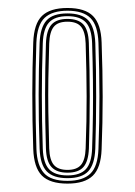

<svg xmlns="http://www.w3.org/2000/svg" viewBox="-20 -824 329 469"><path d="M144.8 -375.5Q101.8 -375.5 82.2 -395.2Q62.8 -415 61.2 -460.2Q58.8 -530 58.9 -594.9Q59 -659.8 61.2 -719.8Q62.8 -766 82.6 -785.2Q102.5 -804.5 144.8 -804.5Q188 -804.5 207.4 -784.6Q226.8 -764.8 228.2 -720.5Q230.8 -649.5 230.8 -587.4Q230.8 -525.2 228.2 -459Q226.5 -414.2 206.8 -394.9Q187 -375.5 144.8 -375.5ZM144.8 -382.2Q182.5 -382.2 200.8 -399.9Q219 -417.5 220.5 -460Q223 -526.5 222.9 -589Q222.8 -651.5 220.5 -719.5Q219 -761.8 201.1 -779.8Q183.2 -797.8 144.8 -797.8Q107.8 -797.8 89.1 -780.5Q70.5 -763.2 68.8 -719Q66.5 -652.8 66.6 -590.1Q66.8 -527.5 69 -459.5Q70.5 -420.2 87.4 -401.2Q104.2 -382.2 144.8 -382.2ZM144.8 -388.8Q110.2 -388.8 94.2 -405.4Q78.2 -422 76.8 -460.5Q74.2 -533.2 74.4 -593Q74.5 -652.8 76.8 -719.2Q78.2 -756.5 93.5 -773.9Q108.8 -791.2 144.8 -791.2Q179.2 -791.2 195.2 -774.8Q211.2 -758.2 212.8 -719Q215 -653.8 214.9 -587.2Q214.8 -520.8 212.8 -460.8Q211.2 -422.2 195.5 -405.5Q179.8 -388.8 144.8 -388.8ZM144.8 -395.5Q175.8 -395.5 189.8 -410.8Q203.8 -426 205 -461.2Q206.5 -504.8 207 -545.5Q207.5 -586.2 207 -628.6Q206.5 -671 205 -718.8Q203.8 -754.2 189.6 -769.4Q175.5 -784.5 144.8 -784.5Q114 -784.5 99.9 -769.2Q85.8 -754 84.5 -718.5Q82.2 -652 82.2 -590.9Q82.2 -529.8 84.5 -461Q85.8 -425.5 100 -410.5Q114.2 -395.5 144.8 -395.5ZM144.8 -402.2Q118.8 -402.2 106 -415.8Q93.2 -429.2 92.2 -461.5Q90 -526.5 90.1 -593.6Q90.2 -660.8 92.2 -718Q93.5 -750.2 105.9 -764Q118.2 -777.8 144.8 -777.8Q171 -777.8 183.5 -764.4Q196 -751 197 -718.8Q199.2 -651.2 199.2 -589Q199.2 -526.8 197.2 -461.8Q196 -430 183.9 -416.1Q171.8 -402.2 144.8 -402.2ZM144.8 -409Q167.5 -409 177.9 -421.2Q188.2 -433.5 189.2 -461.5Q191.8 -530 191.6 -588.5Q191.5 -647 189.2 -718.2Q188.2 -746.2 178.1 -758.6Q168 -771 144.8 -771Q121.2 -771 111.2 -758.4Q101.2 -745.8 100.2 -717.8Q98.8 -671.8 98.1 -631.6Q97.5 -591.5 98.1 -550.6Q98.8 -509.8 100.2 -461.5Q101.2 -433.2 111.6 -421.1Q122 -409 144.8 -409Z"/></svg>

Font: Big Shoulders Inline Display ExtraLight
Style: Regular
Weight: 250
Version: Version 2.002